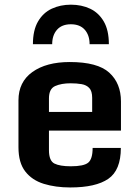

<svg xmlns="http://www.w3.org/2000/svg" viewBox="-20 -806 601 837"><path d="M60.5 -164.1V-368.7Q60.5 -448.7 121.3 -492.2Q182.1 -535.6 284.2 -535.6Q405.3 -535.6 456.3 -489.3Q507.3 -442.9 507.3 -363.8V-236.8H193.4V-151.4Q193.4 -105 217.3 -93Q241.2 -81.1 288.6 -81.1Q345.2 -81.1 364.5 -96.9Q383.8 -112.8 383.8 -161.1H506.8Q506.8 -64 452.1 -26.4Q397.5 11.2 286.1 11.2Q222.2 11.2 170.9 -4.6Q119.6 -20.5 90.1 -58.6Q60.5 -96.7 60.5 -164.1ZM381.8 -317.9V-379.4Q381.8 -408.7 369.4 -422.1Q356.9 -435.5 335.7 -439.2Q314.5 -442.9 287.6 -442.9Q247.6 -442.9 220.5 -430.9Q193.4 -418.9 193.4 -377V-317.9ZM123.5 -613.3Q123.5 -674.3 145.8 -712.4Q168 -750.5 205.6 -768.1Q243.2 -785.6 289.1 -785.6Q335.4 -785.6 372.8 -768.1Q410.2 -750.5 432.4 -712.4Q454.6 -674.3 454.6 -613.3H370.6Q370.6 -652.3 349.6 -676.3Q328.6 -700.2 289.1 -700.2Q249.5 -700.2 228.5 -676.3Q207.5 -652.3 207.5 -613.3Z"/></svg>

Font: Monda
Style: Bold
Weight: 700
Designer: Vernon Adams
Foundry: Vernon Adams
Version: Version 2.100; ttfautohint (v1.8.3)